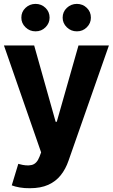

<svg xmlns="http://www.w3.org/2000/svg" viewBox="-20 -785 593 1009"><path d="M137.3 204.1Q108.5 204.6 83.4 200.1Q58.3 195.7 41.8 189.1L76.2 76L81.2 77.3Q119.1 88.3 146.2 82.1Q173.3 76 187.5 38.9L196.1 15.8L0.8 -545.9H159.6L272.5 -144.9H278.3L392.4 -545.9H552.3L340.2 59.2Q325.2 103.1 299.2 135.8Q273.1 168.5 233.5 186.3Q193.8 204.1 137.3 204.1ZM167 -620.3Q136 -620.1 114 -641.6Q92 -663 92.2 -692.2Q92 -722.8 114 -743.6Q136 -764.4 167 -764.6Q197.6 -764.4 219.1 -743.6Q240.6 -722.8 240.6 -692.2Q240.6 -663 219.1 -641.6Q197.6 -620.1 167 -620.3ZM384 -620.3Q353.3 -620.1 331.2 -641.6Q309.2 -663 309.2 -692.2Q309.2 -722.8 331.2 -743.6Q353.3 -764.4 384 -764.6Q414.8 -764.4 436.3 -743.6Q457.8 -722.8 457.6 -692.2Q457.8 -663 436.3 -641.6Q414.8 -620.1 384 -620.3Z"/></svg>

Font: Inter Tight
Style: Regular
Weight: 400
Designer: Rasmus Andersson
Foundry: rsms
Version: Version 3.002